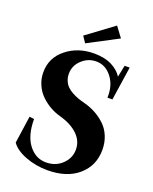

<svg xmlns="http://www.w3.org/2000/svg" viewBox="-160 -950 840 1052"><g transform="rotate(20 260.5 -424.5)"><path d="M205.1 -710.9 180.7 -747.1 336.4 -862.3 380.4 -803.2ZM247.6 13.2Q179.2 13.2 119.1 -10Q59.1 -33.2 33.7 -69.8L56.6 -229L84 -225.6Q84 -129.9 124.5 -77.1Q165 -24.4 225.6 -24.4Q281.7 -24.4 319.3 -60.3Q356.9 -96.2 356.9 -146Q356.9 -196.3 318.6 -233.2Q280.3 -270 213.4 -288.6Q182.1 -296.9 153.1 -313.2Q124 -329.6 99.1 -353.5Q74.2 -377.4 59.1 -411.4Q43.9 -445.3 43.9 -484.4Q43.9 -568.8 110.8 -622.3Q177.7 -675.8 271.5 -675.8Q333 -675.8 374.3 -655Q415.5 -634.3 436.5 -601.1L450.7 -669.4H480L450.7 -473.1H421.9Q424.8 -544.9 387.9 -591.8Q351.1 -638.7 297.9 -638.7Q250 -638.7 214.1 -605.2Q178.2 -571.8 178.2 -524.4Q178.2 -502.4 185.8 -484.4Q193.4 -466.3 205.6 -453.9Q217.8 -441.4 236.3 -431.2Q254.9 -420.9 272.9 -414.3Q291 -407.7 314.5 -401.9Q351.1 -392.1 381.8 -375Q412.6 -357.9 438.5 -333.3Q464.4 -308.6 479 -272.7Q493.7 -236.8 493.7 -194.3Q493.7 -102.1 427.2 -44.4Q360.8 13.2 247.6 13.2Z"/></g></svg>

Font: Elstob 18pt
Style: Bold
Weight: 700
Designer: Peter S. Baker
Version: Version 1.015